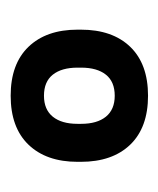

<svg xmlns="http://www.w3.org/2000/svg" viewBox="12 -704 304 369"><g transform="rotate(-90 164.5 -520.0)"><path d="M164.5 -388Q103.5 -388 70.5 -422.2Q37.5 -456.5 37.5 -517V-523.5Q37.5 -583.5 70.5 -617.8Q103.5 -652 164.5 -652Q225.5 -652 258.5 -617.8Q291.5 -583.5 291.5 -523.5V-517Q291.5 -456.5 258.5 -422.2Q225.5 -388 164.5 -388ZM164.5 -452Q191.5 -452 205 -469Q218.5 -486 218.5 -516.5V-523.5Q218.5 -554 205 -571Q191.5 -588 164.5 -588Q138 -588 124.2 -571Q110.5 -554 110.5 -523.5V-516.5Q110.5 -486 124.2 -469Q138 -452 164.5 -452Z"/></g></svg>

Font: Anek Devanagari Medium Medium
Style: Regular
Weight: 500
Version: Version 1.003